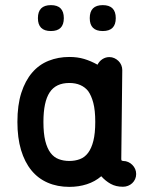

<svg xmlns="http://www.w3.org/2000/svg" viewBox="-20 -729 599 749"><path d="M250.5 -506.8Q282.2 -506.8 308.3 -499Q334.5 -491.2 360.4 -476.6Q367.2 -490.2 379.6 -498.3Q392.1 -506.3 406.7 -506.3Q417 -506.3 426 -502.2Q435.1 -498 442.1 -491.2Q449.2 -484.4 453.1 -475.1Q457 -465.8 457 -455.6L453.1 -107.9Q453.1 -103 456.1 -102.1Q459 -101.1 460 -101.1H460.4Q471.2 -101.1 480.2 -96.9Q489.3 -92.8 496.3 -85.7Q503.4 -78.6 507.3 -69.6Q511.2 -60.5 511.2 -50.3Q511.2 -39.6 507.1 -30.3Q502.9 -21 495.8 -14.4Q488.8 -7.8 479.5 -4.2Q470.2 -0.5 460 -0.5H459Q432.1 -0.5 411.9 -11.7Q391.6 -22.9 375 -41.5Q350.6 -20.5 318.8 -10.3Q287.1 0 250.5 0Q203.6 0 166 -16.4Q128.4 -32.7 102.3 -64.7Q76.2 -96.7 62 -144Q47.9 -191.4 47.9 -253.4Q47.9 -319.3 63.2 -366.9Q78.6 -414.6 105.5 -445.8Q132.3 -477.1 169.7 -491.9Q207 -506.8 250.5 -506.8ZM323.7 -374Q311.5 -389.2 293.2 -397.2Q274.9 -405.3 250.5 -405.3Q197.8 -405.3 173.6 -368.4Q149.4 -331.5 149.4 -253.4Q149.4 -208.5 156.7 -179.2Q164.1 -149.9 177.2 -132.6Q190.4 -115.2 209.2 -108.2Q228 -101.1 250.5 -101.1Q272.9 -101.1 291.7 -108.2Q310.5 -115.2 323.7 -132.8Q336.9 -150.4 344.2 -179.4Q351.6 -208.5 351.6 -253.4Q351.6 -298.8 344 -327.6Q336.4 -356.4 323.7 -374ZM178.7 -709Q229 -709 229 -658.2Q229 -607.9 178.7 -607.9Q127.9 -607.9 127.9 -658.2Q127.9 -709 178.7 -709ZM380.9 -709Q431.6 -709 431.6 -658.2Q431.6 -607.9 380.9 -607.9Q330.1 -607.9 330.1 -658.2Q330.1 -709 380.9 -709Z"/></svg>

Font: TGL 0-17
Style: Regular
Weight: 400
Designer: Peter Wiegel
Foundry: Peter Wiegel
Version: Version 1.003 2010